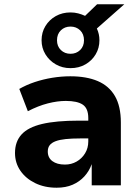

<svg xmlns="http://www.w3.org/2000/svg" viewBox="-20 -865 650 896"><path d="M244 11Q188 11 144 -10.5Q100 -32 75 -68.5Q50 -105 50 -151Q50 -204 80.5 -237.5Q111 -271 176.5 -286.5Q242 -302 348 -302H411V-219H354Q315 -219 286.5 -216Q258 -213 239.5 -206Q221 -199 212 -187.5Q203 -176 203 -158Q203 -129 224.5 -113Q246 -97 283 -97Q313 -97 337.5 -111Q362 -125 377 -149.5Q392 -174 392 -205V-314Q392 -359 366.5 -376.5Q341 -394 287 -394Q248 -394 203 -382.5Q158 -371 110 -346L70 -450Q103 -469 142 -482Q181 -495 223.5 -502Q266 -509 308 -509Q384 -509 436.5 -486.5Q489 -464 516.5 -416.5Q544 -369 544 -293V0H408V-99Q396 -66 373.5 -41.5Q351 -17 319 -3Q287 11 244 11ZM309 -547Q271 -547 240.5 -564.5Q210 -582 192 -611.5Q174 -641 174 -677Q174 -714 192 -743.5Q210 -773 240.5 -790Q271 -807 309 -807Q328 -807 345 -802.5Q362 -798 377 -791L433 -845H560L432 -732Q438 -719 441 -705.5Q444 -692 444 -677Q444 -641 426.5 -611.5Q409 -582 378.5 -564.5Q348 -547 309 -547ZM309 -614Q336 -614 354 -631.5Q372 -649 372 -677Q372 -706 354 -723.5Q336 -741 309 -741Q282 -741 264 -723.5Q246 -706 246 -677Q246 -649 264 -631.5Q282 -614 309 -614Z"/></svg>

Font: Nunito Sans 9pt ExtraBold
Style: Regular
Weight: 800
Version: Version 3.101;gftools[0.9.27]